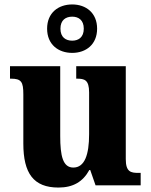

<svg xmlns="http://www.w3.org/2000/svg" viewBox="-20 -834 678 864"><path d="M305 -596C367 -596 417 -634 417 -705C417 -776 367 -814 305 -814C242 -814 192 -776 192 -705C192 -634 242 -596 305 -596ZM305 -651C276 -651 252 -666 252 -705C252 -744 276 -759 305 -759C333 -759 357 -744 357 -705C357 -666 333 -651 305 -651ZM243 10C309 10 353 -16 382 -69H386L410 0H613V-56H603C569 -56 546 -60 546 -118V-536H323V-480H326C360 -480 381 -475 381 -418V-230C381 -138 361 -80 310 -80C263 -80 251 -132 251 -222V-536H25V-480H29C76 -480 85 -466 85 -409V-188C85 -54 131 10 243 10Z"/></svg>

Font: Noto Serif Lao SemiCondensed ExtraBold
Style: Regular
Weight: 800
Width: 4
Designer: Monotype Design Team
Foundry: Monotype Imaging Inc.
Version: Version 2.003